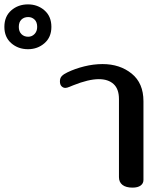

<svg xmlns="http://www.w3.org/2000/svg" viewBox="-263 -854 751 878"><path d="M-243 -731Q-243 -779 -211.5 -806.5Q-180 -834 -135 -834Q-91 -834 -59.5 -806.5Q-28 -779 -28 -731Q-28 -684 -59.5 -656.5Q-91 -629 -135 -629Q-180 -629 -211.5 -656.5Q-243 -684 -243 -731ZM-93 -731Q-93 -753 -105 -764.5Q-117 -776 -134 -776Q-153 -776 -165 -764.5Q-177 -753 -177 -731Q-177 -710 -165 -698Q-153 -686 -134 -686Q-117 -686 -105 -698.5Q-93 -711 -93 -731ZM281 -44V-401Q281 -447 256.5 -469.5Q232 -492 189 -492Q142 -492 72 -464Q67 -462 55 -457Q43 -452 36 -452Q26 -452 18.5 -459.5Q11 -467 11 -482Q11 -497 19.5 -506Q28 -515 45 -523Q80 -540 122.5 -550.5Q165 -561 206 -561Q285 -561 339 -517.5Q393 -474 393 -391V-31Q393 -15 380 -5.5Q367 4 343 4Q313 4 297 -8.5Q281 -21 281 -44Z"/></svg>

Font: MaitreeSemiBold
Style: Regular
Weight: 600
Designer: CadsonDemak Team
Foundry: CadsonDemak
Version: Version 1.000